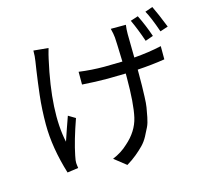

<svg xmlns="http://www.w3.org/2000/svg" viewBox="-122 -971 1244 1164"><g transform="rotate(-15 500.0 -389.0)"><path d="M888.7 -662.1 838.9 -644.5Q812.5 -722.7 783.2 -785.2L831.1 -800.8Q863.3 -736.3 888.7 -662.1ZM166 -763.7 258.8 -754.9Q246.1 -710 242.2 -690.4Q170.9 -373 213.9 -178.7Q239.3 -254.9 265.6 -328.1L309.6 -301.8Q263.7 -171.9 246.1 -83Q239.3 -50.8 240.2 -38.1Q240.2 -34.2 241.7 -22.9Q243.2 -11.7 244.1 -5.9L174.8 3.9Q123 -165 123 -310.5Q123 -356.4 125.5 -402.8Q127.9 -449.2 133.3 -495.1Q138.7 -541 142.6 -570.3Q146.5 -599.6 152.8 -643.6Q159.2 -687.5 161.1 -698.2Q166 -726.6 166 -763.7ZM653.3 -769.5H748Q744.1 -743.2 744.1 -711.9Q744.1 -704.1 746.1 -564.5Q842.8 -572.3 918.9 -589.8V-506.8Q839.8 -494.1 747.1 -488.3V-460.9Q747.1 -412.1 746.6 -386.7Q746.1 -361.3 744.6 -319.3Q743.2 -277.3 739.3 -253.4Q735.4 -229.5 728.5 -194.3Q721.7 -159.2 710.9 -136.7Q700.2 -114.3 684.6 -85Q668.9 -55.7 647.9 -34.2Q627 -12.7 599.1 10.3Q571.3 33.2 537.1 53.7L462.9 -4.9Q519.5 -28.3 559.6 -66.4Q632.8 -129.9 651.9 -212.4Q670.9 -294.9 670.9 -460.9V-484.4Q594.7 -482.4 557.6 -482.4Q483.4 -482.4 397.5 -488.3V-568.4Q476.6 -557.6 556.6 -557.6Q591.8 -557.6 669.9 -559.6Q666 -689.5 664.1 -711.9Q662.1 -735.4 653.3 -769.5ZM882.8 -815.4 930.7 -832Q955.1 -782.2 990.2 -693.4L940.4 -676.8Q907.2 -772.5 882.8 -815.4Z"/></g></svg>

Font: GenEi Gothic M Regular
Style: Regular
Weight: 400
Designer: o_tamon (Modified); [Source Han Sans]
Ryoko NISHIZUKA  (kana & ideographs); Paul D. Hunt (Latin, Greek & Cyrillic); Wenl
Version: Version 1.1a;Original Version 1.004